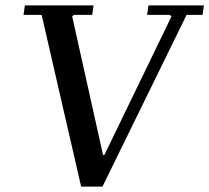

<svg xmlns="http://www.w3.org/2000/svg" viewBox="-20 -690 774 710"><path d="M529 -670H734L729 -635H670L359 0H280L134 -635H67L72 -670H326L321 -635H253L247 -629L361 -117H366L614 -629L608 -635H524Z"/></svg>

Font: Brygada 1918 Medium
Style: Italic
Weight: 500
Italic angle: -8°
Designer: Mateusz Machalski | Borys Kosmynka | Przemek Hoffer
Foundry: NIEPODLEGLA 2018
Version: Version 3.006